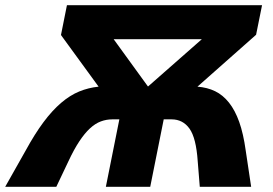

<svg xmlns="http://www.w3.org/2000/svg" viewBox="-65 -720 1051 740"><path d="M34 -140Q69 -204 102.5 -249Q136 -294 170.5 -323.5Q205 -353 240.5 -367.5Q276 -382 315 -386L170 -585L193 -700H945L922 -586L696 -386Q734 -383 764 -368.5Q794 -354 817.5 -324.5Q841 -295 857 -250Q873 -205 882 -140L903 0H705L697 -99Q691 -188 665.5 -224Q640 -260 596 -260H566L514 0H343L395 -260H368Q345 -260 323.5 -252Q302 -244 281.5 -225Q261 -206 240.5 -175Q220 -144 199 -99L152 0H-45ZM713 -569H373L505 -387H506Z"/></svg>

Font: Argentum Sans
Style: Bold Italic
Weight: 700
Italic angle: -11°
Designer: Julieta Ulanovsky (font), Cristiano Sobral (main changes and remaster)
Foundry: Julieta Ulanovsky (font), Cristiano Sobral (main changes and remaster)
Version: Version 2.007;June 15, 2022;FontCreator 14.0.0.2814 64-bit; 